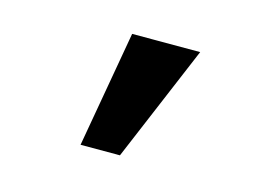

<svg xmlns="http://www.w3.org/2000/svg" viewBox="-56 -831 713 518"><g transform="rotate(15 300.0 -571.5)"><path d="M257 -734H447L310 -409H200Z"/></g></svg>

Font: iA Writer Quattro V
Style: Regular
Weight: 400
Designer: Mike Abbink, Paul van der Laan, Pieter van Rosmalen, Oliver Reichenstein
Foundry: Information Architects Inc.
Version: Version 2.000